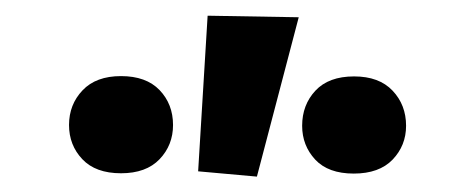

<svg xmlns="http://www.w3.org/2000/svg" viewBox="-20 -821 611 247"><path d="M135.7 -598.1Q168 -598.1 185.3 -616.2Q202.6 -634.3 202.6 -660.2Q202.6 -687 185.3 -705.1Q168 -723.1 135.7 -723.1Q103.5 -723.1 86.2 -704.8Q68.8 -686.5 68.8 -660.2Q68.8 -634.3 85.9 -616.2Q103 -598.1 135.7 -598.1ZM310.5 -593.8 364.3 -798.8 247.1 -800.8 234.9 -600.6ZM435.1 -597.7Q467.8 -597.7 485.1 -615.7Q502.4 -633.8 502.4 -659.2Q502.4 -686 485.1 -704.3Q467.8 -722.7 435.5 -722.7Q402.8 -722.7 385.7 -704.3Q368.7 -686 368.7 -659.2Q368.7 -633.8 385.5 -615.7Q402.3 -597.7 435.1 -597.7Z"/></svg>

Font: Roboto Flex
Style: wght 600 wdth 140 opsz 13.0 GRAD 0.00 slnt 0.00 XTRA 468 XOPQ 96 YOPQ 79 YTLC 514 YTUC 712 YTAS 750 YTDE -203.00 YTFI 738
Weight: 600
Width: 8
Designer: Berlow after Robertson
Foundry: Google
Version: Version 3.100